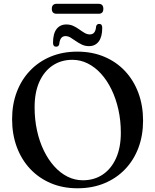

<svg xmlns="http://www.w3.org/2000/svg" viewBox="-20 -994 834 1032"><path d="M395.5 -716.5Q475 -716.5 540 -689.2Q605 -662 651.8 -612.2Q698.5 -562.5 723.8 -494.5Q749 -426.5 749 -345.5Q749 -266 724 -199.5Q699 -133 652.2 -84.2Q605.5 -35.5 540.8 -8.8Q476 18 396.5 18Q318 18 253.5 -9.2Q189 -36.5 142.2 -86.2Q95.5 -136 70.2 -204Q45 -272 45 -353.5Q45 -433 70 -499.2Q95 -565.5 141.5 -614.2Q188 -663 252.5 -689.8Q317 -716.5 395.5 -716.5ZM629.5 -280.5Q629.5 -346.5 616.2 -405.5Q603 -464.5 579.2 -513.2Q555.5 -562 523 -597.8Q490.5 -633.5 451.5 -653Q412.5 -672.5 369 -672.5Q308.5 -672.5 262.8 -641.8Q217 -611 191.5 -554.2Q166 -497.5 166 -418Q166 -351.5 179 -292.2Q192 -233 215.8 -184.2Q239.5 -135.5 271.8 -99.8Q304 -64 343 -44.5Q382 -25 425 -25Q486.5 -25 532.2 -55.8Q578 -86.5 603.8 -143.8Q629.5 -201 629.5 -280.5ZM458.5 -746Q437.5 -746 420.2 -754.2Q403 -762.5 388 -773Q373 -783.5 359.5 -791.8Q346 -800 332 -800Q302.5 -800 298.5 -757Q295.5 -743 281.5 -743Q265 -743 265 -764Q265 -813 284 -837.8Q303 -862.5 336.5 -862.5Q357.5 -862.5 374.5 -854.5Q391.5 -846.5 406.2 -835.8Q421 -825 434.8 -817Q448.5 -809 463 -809Q493.5 -809 496.5 -851.5Q499.5 -865.5 513.5 -865.5Q529.5 -865.5 529.5 -844.5Q529.5 -795.5 510.5 -770.8Q491.5 -746 458.5 -746ZM258.5 -946.5Q258.5 -960 265.2 -966.8Q272 -973.5 284 -973.5H510Q522.5 -973.5 529 -966.8Q535.5 -960 535.5 -946.5Q535.5 -933 529 -926.5Q522.5 -920 510 -920H284Q272 -920 265.2 -926.5Q258.5 -933 258.5 -946.5Z"/></svg>

Font: Fraunces 12pt
Style: Regular
Weight: 400
Version: Version 1.000;[b76b70a41]